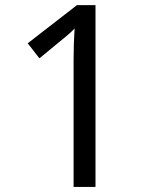

<svg xmlns="http://www.w3.org/2000/svg" viewBox="-20 -734 612 754"><path d="M355 -713.9H282.2L88.9 -564L134.8 -504.9C174.3 -537.1 210.4 -566.9 243.7 -594.7C253.9 -603 263.7 -612.3 272.9 -622.1C270.5 -584.5 269 -543.5 269 -499V0H355Z"/></svg>

Font: Noto Naskh Arabic
Style: Regular
Weight: 400
Designer: Monotype Design Team
Foundry: Monotype Imaging Inc.
Version: Version 1.07